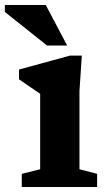

<svg xmlns="http://www.w3.org/2000/svg" viewBox="-40 -752 444 772"><path d="M289 -528.5 279.5 -385.5V-71.5L350.5 -53V0H47.5V-53L121.5 -71.5V-375Q113 -380.5 86.2 -398.8Q59.5 -417 36.5 -433V-472.5L242 -528.5ZM230 -569H149L-20.5 -704V-732H144Z"/></svg>

Font: Newsreader 6pt SemiBold
Style: Regular
Weight: 600
Designer: Hugues Gentile
Foundry: Production Type
Version: Version 1.003; ttfautohint (v1.8.3)